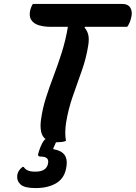

<svg xmlns="http://www.w3.org/2000/svg" viewBox="-20 -720 693 981"><path d="M317 0Q307 4 294.5 5.5Q282 7 270 7H266Q262 15 259 23Q256 31 253 36L252 42Q293 49 309 70.5Q325 92 320 127Q313 187 270.5 214Q228 241 162 241Q105 241 85 222.5Q65 204 68 176Q71 151 95 133H101Q110 146 123.5 151.5Q137 157 161 157Q220 157 226 112Q228 96 219 88Q210 80 187 80Q172 80 175 67Q178 53 187 30.5Q196 8 207 -5Q210 -8 213 -9Q195 -23 190 -48Q185 -73 189 -105Q197 -165 215 -221Q233 -277 254.5 -333.5Q276 -390 295.5 -451.5Q315 -513 327 -583H238Q205 -583 178.5 -591Q152 -599 139.5 -618.5Q127 -638 135 -671Q141 -690 148 -700H603Q635 -700 646.5 -679.5Q658 -659 650 -629Q644 -602 630 -583H414L412 -579Q426 -563 431 -542Q436 -521 431 -489Q421 -424 398 -359Q375 -294 352 -228.5Q329 -163 318 -95Q314 -71 313.5 -46.5Q313 -22 317 0Z"/></svg>

Font: Recursive Mn Csl St SmB
Style: Italic
Weight: 600
Italic angle: -15°
Monospace: yes
Version: Version 1.079;hotconv 1.0.112;makeotfexe 2.5.65598; ttfautoh